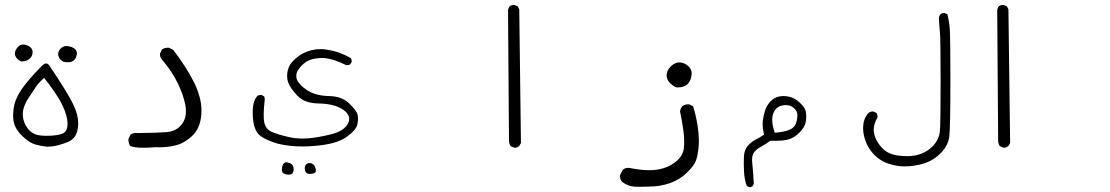

<svg xmlns="http://www.w3.org/2000/svg" viewBox="-20 -443 4540 785"><path d="M99.1 -201.2Q113.3 -211.9 113.3 -230.5Q113.3 -240.7 105.5 -248.5Q96.7 -257.3 81.1 -260.3Q77.6 -261.2 74.7 -261.2Q63 -261.2 54.2 -252Q41 -238.3 41 -223.6Q41 -212.4 50.8 -202.6Q60.5 -192.9 68.8 -191.9Q87.4 -191.9 99.1 -201.2ZM247.6 -189Q252.4 -188.5 256.8 -188.5Q274.9 -188.5 283.7 -197.8Q290.5 -204.1 293 -216.3Q294.4 -220.7 294.4 -224.6Q294.4 -234.9 287.6 -241.7Q278.3 -250.5 260.3 -253.9Q255.4 -254.9 251.5 -254.9Q238.3 -254.9 228 -244.6Q217.8 -234.4 217.8 -222.2Q217.8 -209 228 -198.7Q237.3 -189.5 247.6 -189ZM240.7 100.6Q220.7 112.3 167 112.3Q147 112.3 130.4 107.9Q104 101.1 86.4 71.8Q73.2 49.3 73.2 24.4Q73.2 7.3 79.6 -9.3Q87.4 -29.3 99.4 -46.6Q111.3 -64 118.2 -74.7Q125 -85.4 127.9 -89.6Q130.9 -93.8 134.3 -97.7Q142.6 -107.9 153.3 -118.2L160.2 -124.5Q182.6 -96.7 197 -75.7Q211.4 -54.7 224.1 -33.7Q249 9.8 254.9 46.4Q256.3 55.7 256.3 63Q256.3 89.8 240.7 100.6ZM150.4 -172.9Q90.3 -111.8 64.7 -72.5Q39.1 -33.2 35.2 5.4Q33.7 18.1 33.7 28.8Q33.7 51.8 39.6 67.9Q48.3 91.8 74.2 116Q100.1 140.1 122.1 147Q145 153.8 171.4 156.7Q193.4 156.7 214.6 151.6Q235.8 146.5 256.8 137.7Q275.9 129.9 286.6 114.7Q297.4 99.6 299.8 65.9Q299.8 62.5 299.8 59.6Q299.8 27.3 279.8 -15.6Q256.3 -64.5 182.6 -173.8Q175.8 -183.6 168.5 -183.6Q161.1 -183.6 150.4 -172.9Z M631.8 159.2Q665 159.2 695.8 151.9Q732.4 143.6 765.6 112.8Q798.8 82 803.2 24.9Q803.7 17.1 803.7 7.3Q803.7 -2.4 801.8 -18.6Q799.8 -34.7 793.5 -55.9Q787.1 -77.1 776.9 -99.1Q745.1 -165 688 -239.3L670.9 -247.6Q668.9 -248 667 -248Q652.8 -248 642.1 -240.7L634.3 -224.1Q634.3 -223.1 634.3 -221.7Q634.3 -220.2 634.3 -218.3Q634.3 -216.3 634.8 -213.6Q635.3 -210.9 636.2 -208.7Q637.2 -206.5 638.7 -204.1Q641.1 -199.7 645.5 -195.3L646 -194.8Q681.6 -152.8 705.1 -106.2Q728.5 -59.6 737.8 -14.2Q740.2 -0.5 740.2 12.2Q740.2 48.8 716.3 73.2Q694.8 94.2 662.1 97.2Q626.5 100.1 542 101.1H541.5Q538.6 100.6 534.4 100.6Q530.3 100.6 524.7 102.1Q519 103.5 513.7 107.9L505.4 124.5Q504.9 126.5 504.9 129.2Q504.9 131.8 505.9 136.2Q506.8 145.5 512.2 153.8Q528.3 161.1 566.9 161.1Q588.4 161.1 616.2 158.7Q624 159.2 631.8 159.2Z M1013.2 16.6Q1013.2 72.3 1031.7 99.1Q1049.3 124.5 1116.2 144.5Q1161.6 155.8 1217.3 155.8Q1242.2 155.8 1269.5 153.3Q1356.4 146 1396.5 117.2Q1436 88.9 1440.9 66.4Q1443.8 54.2 1443.8 43.9Q1443.8 33.7 1441.9 25.9Q1437 7.3 1406.2 -21.5Q1376.5 -49.3 1325.7 -50.3Q1269 -51.3 1233.4 -75.7Q1197.8 -100.6 1192.4 -123Q1191.4 -127.9 1191.4 -132.8Q1191.4 -153.3 1213.4 -174.8Q1230 -191.4 1245.8 -197.5Q1261.7 -203.6 1287.1 -205.6Q1291.5 -206.1 1296.4 -206.1Q1334.5 -206.1 1395 -177.2Q1397 -176.8 1398.9 -176.8Q1406.2 -176.8 1411.6 -179.7L1418 -189.9Q1418 -191.9 1418 -193.4Q1418 -194.8 1417.5 -196.8Q1417 -201.7 1414.1 -205.6Q1394 -217.3 1370.8 -226.1Q1347.7 -234.9 1314.9 -240.2Q1303.2 -242.2 1291 -242.2Q1271.5 -242.2 1253.4 -237.8Q1219.7 -228.5 1199.2 -212.4Q1177.7 -195.3 1168 -181.4Q1158.2 -167.5 1154.8 -146Q1153.8 -139.6 1153.8 -133.3Q1153.8 -118.2 1158.4 -105.5Q1163.1 -92.8 1172.6 -79.6Q1182.1 -66.4 1196.8 -50.8Q1225.1 -21 1282.2 -20Q1345.2 -19 1380.4 3.9Q1407.7 21.5 1407.7 43.5Q1407.7 53.2 1402.8 62Q1386.2 93.3 1333.5 106Q1283.7 118.7 1240.7 122.6Q1228.5 123.5 1216.3 123.5Q1184.6 123.5 1153.8 115.7Q1111.3 105.5 1090.3 95.7Q1065.9 85 1060.1 55.7Q1058.1 44.9 1058.1 24.2Q1058.1 3.4 1062 -32.2Q1062.5 -35.2 1062.5 -37.1Q1062.5 -43.9 1059.6 -49.3L1049.3 -54.7Q1047.4 -54.7 1045.9 -54.7Q1038.6 -54.7 1032.7 -51.3Q1013.2 -30.8 1013.2 16.6ZM1246.1 268.1Q1261.7 268.1 1269.5 261.7Q1271 260.3 1271.2 258.1Q1271.5 255.9 1271.5 255.1Q1271.5 254.4 1271.5 252.9Q1271 250 1270 244.6Q1265.6 229 1253.9 225.1Q1249 223.6 1244.1 223.6Q1237.3 223.6 1231.7 229.2Q1226.1 234.9 1226.1 245.1Q1226.1 257.3 1231.9 262.7Q1237.8 268.1 1246.1 268.1ZM1136.7 263.2Q1144.5 271 1160.6 271Q1173.8 271 1177.2 263.4Q1180.7 255.9 1180.7 249.8Q1180.7 243.7 1179.2 238.8Q1176.8 228 1162.1 223.1Q1154.8 220.7 1149.9 220.7Q1144.5 220.7 1141.1 224.1Q1134.8 230.5 1132.8 244.1Q1132.3 247.6 1132.3 250Q1132.3 258.8 1136.7 263.2Z M2084 161.1Q2094.7 161.1 2103 153.8L2109.9 141.6L2103 -404.3L2097.2 -416.5L2084.5 -422.4Q2082.5 -422.9 2081.1 -422.9Q2079.6 -422.9 2077.6 -422.6Q2075.7 -422.4 2072.8 -421.9Q2067.9 -420.4 2063.5 -417Q2058.1 -409.7 2057.1 -399.9L2061 131.8Q2061 144.5 2067.9 154.3L2081.5 160.6Q2082.5 161.1 2084 161.1Z M2808.1 -142.1Q2808.1 -158.7 2795.9 -170.9Q2781.2 -185.5 2762.2 -187.5Q2760.3 -188 2757.8 -188Q2750.5 -188 2742.2 -184.6Q2731.9 -181.2 2721.2 -169.9Q2705.6 -154.3 2705.6 -135.3Q2705.6 -116.7 2720.7 -102.1Q2735.8 -87.4 2748.5 -85.4Q2777.3 -85.4 2791 -99.1Q2803.2 -111.3 2807.1 -132.8Q2808.1 -137.7 2808.1 -142.1ZM2832 188Q2837.4 161.6 2837.4 131.8Q2837.4 105 2832.5 73.7Q2826.2 30.3 2813.5 -8.8L2798.3 -16.1Q2796.4 -16.6 2794.9 -16.6Q2780.3 -16.6 2769.5 -8.8Q2762.2 0.5 2760.3 12.2Q2768.1 48.3 2773.9 89.4Q2777.3 114.7 2777.3 132.8Q2777.3 150.9 2775.9 163.6Q2771.5 197.8 2737.8 222.2Q2695.3 252.9 2634.8 252.9Q2600.1 252.9 2554.7 243.7Q2552.2 243.2 2549.8 243.2Q2536.1 243.2 2526.9 250.5L2515.1 272.9Q2514.6 274.4 2514.6 277.1Q2514.6 279.8 2515.6 284.2Q2517.1 293.5 2524.4 301.3Q2549.3 318.8 2574.2 320.3Q2585.9 320.8 2595.7 320.8Q2615.2 320.8 2633.3 319.8H2633.8Q2679.2 319.8 2719.2 305.7Q2759.3 291.5 2788.1 263.4Q2816.9 235.4 2825.2 213.9Q2829.6 202.6 2832 188Z M3137.2 46.4Q3137.2 33.7 3140.1 25.4Q3145 9.8 3153.8 1Q3167 -12.2 3189.9 -13.2Q3191.4 -13.2 3194.3 -13.2Q3197.3 -13.2 3202.1 -12.7Q3216.8 -10.3 3228.5 1.2Q3240.2 12.7 3240.2 27.8Q3240.2 43.9 3234.4 61Q3228.5 78.6 3207.5 87.9Q3188 95.7 3154.3 99.1L3147.5 99.6L3145.5 93.3Q3137.2 66.9 3137.2 46.4ZM3042.5 321.8Q3043.9 322.3 3046.4 322.3Q3052.2 322.3 3056.6 318.4L3062 308.6Q3059.1 252.9 3055.7 225.6Q3054.7 217.8 3054.7 210.9Q3054.7 190.4 3064 178.7Q3070.3 170.4 3078.4 164.8Q3086.4 159.2 3093.8 155.3Q3110.8 146.5 3129.4 132.3Q3141.6 132.8 3150.9 132.8Q3177.2 132.8 3198.2 128.4Q3224.6 123 3247.6 100.1Q3270.5 77.1 3273.9 56.6Q3276.4 44.4 3276.4 34.2Q3276.4 23.9 3274.9 15.1Q3272.5 -2.9 3250 -23.4Q3227.5 -43.9 3205.1 -47.9Q3193.4 -50.3 3182.9 -50.3Q3172.4 -50.3 3163.1 -47.9Q3145 -43.9 3129.9 -28.1Q3114.7 -12.2 3107.9 9Q3101.1 30.3 3098.6 53.2Q3098.1 59.1 3098.1 64.9Q3098.1 82.5 3102.5 101.6L3104 107.4Q3084.5 120.6 3068.4 128.4Q3053.7 135.7 3038.3 152.1Q3022.9 168.5 3021.5 198.2Q3021 211.9 3021 228Q3021 244.1 3022 260.3Q3023.9 291.5 3033.2 317.4Z M3508.8 79.6Q3508.8 107.4 3519.5 135.3Q3535.2 176.8 3571.3 204.6Q3587.9 216.8 3605.5 223.6Q3632.8 233.9 3663.6 236.8Q3669.9 237.3 3675.8 237.3Q3716.8 237.3 3753.4 226.6Q3795.4 214.4 3826.7 182.6Q3856.9 151.4 3861.3 114.7Q3865.7 75.7 3865.7 -106.9Q3865.7 -289.6 3863.3 -322.8Q3860.8 -356 3853.5 -384.8L3843.3 -389.2Q3841.8 -389.6 3839.8 -389.6Q3830.6 -389.6 3825.2 -384.8Q3819.8 -378.4 3818.8 -370.1Q3819.8 -341.3 3822.8 -313Q3825.7 -284.7 3825.7 -111.3Q3825.7 62 3822.8 93.8Q3819.3 128.9 3792 156.2Q3772.5 175.3 3747.3 185.1Q3722.2 194.8 3695.8 195.3Q3692.4 195.3 3686 195.3Q3667.5 195.3 3647.9 192.4Q3628.4 189.5 3609.9 180.2Q3591.3 170.4 3574 147Q3556.6 123.5 3552.7 96.2Q3552.2 91.8 3552.2 87.4Q3552.2 64 3567.9 36.6Q3567.9 36.1 3567.9 35.6Q3567.9 25.4 3563 18.6L3551.3 13.2Q3549.8 12.7 3548.3 12.7Q3537.6 12.7 3530.3 19.5Q3511.2 40 3509.3 70.8Q3508.8 75.2 3508.8 79.6Z M4084 161.1Q4094.7 161.1 4103 153.8L4109.9 141.6L4103 -404.3L4097.2 -416.5L4084.5 -422.4Q4082.5 -422.9 4081.1 -422.9Q4079.6 -422.9 4077.6 -422.6Q4075.7 -422.4 4072.8 -421.9Q4067.9 -420.4 4063.5 -417Q4058.1 -409.7 4057.1 -399.9L4061 131.8Q4061 144.5 4067.9 154.3L4081.5 160.6Q4082.5 161.1 4084 161.1Z"/></svg>

Font: NaikaiFont
Style: Light
Weight: 300
Version: Version 1.89